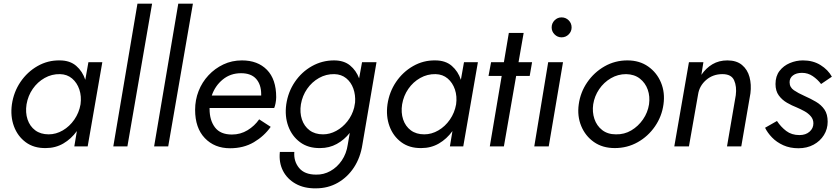

<svg xmlns="http://www.w3.org/2000/svg" viewBox="-20 -800 4565 1049"><path d="M45 -230Q55 -298 92 -352.5Q129 -407 185 -439Q241 -471 306 -470Q362 -470 396.5 -440Q431 -410 446 -364L463 -460H539L459 0H386L400 -84Q369 -41 326 -16Q283 9 230 9Q165 10 120.5 -23Q76 -56 56 -110.5Q36 -165 45 -230ZM125 -230Q118 -185 130.5 -147.5Q143 -110 172.5 -88Q202 -66 246 -66Q286 -66 323 -87.5Q360 -109 386 -146.5Q412 -184 420 -230Q426 -274 413.5 -311Q401 -348 374 -371Q347 -394 308 -395Q263 -396 224 -374Q185 -352 159 -314.5Q133 -277 125 -230Z M731 -780H811L676 0H599Z M954 -780H1034L899 0H822Z M1237 10Q1152 10 1099 -45.5Q1046 -101 1046 -200Q1046 -254 1065 -302.5Q1084 -351 1119 -388.5Q1154 -426 1200.5 -448Q1247 -470 1302 -470Q1388 -470 1438.5 -418.5Q1489 -367 1489 -269Q1489 -254 1485.5 -236Q1482 -218 1478 -210H1125Q1125 -208 1125 -205Q1125 -143 1154.5 -104Q1184 -65 1247 -65Q1294 -65 1332.5 -88.5Q1371 -112 1396 -148L1459 -107Q1423 -56 1367 -23Q1311 10 1237 10ZM1297 -400Q1239 -400 1197 -365.5Q1155 -331 1137 -278H1407Q1407 -281 1407 -285Q1407 -338 1379.5 -369Q1352 -400 1297 -400Z M1509 30H1588Q1584 81 1614 117.5Q1644 154 1707 154Q1748 155 1785 134.5Q1822 114 1847.5 76.5Q1873 39 1880 -10L1891 -74Q1861 -36 1820 -13.5Q1779 9 1729 9Q1664 10 1619.5 -23Q1575 -56 1555 -110.5Q1535 -165 1544 -230Q1554 -298 1591 -352.5Q1628 -407 1684 -438.5Q1740 -470 1805 -470Q1859 -470 1892.5 -442.5Q1926 -415 1942 -372L1958 -460H2037L1960 -10Q1949 61 1914 114.5Q1879 168 1825.5 198.5Q1772 229 1706 229Q1642 230 1595.5 204Q1549 178 1526 133Q1503 88 1509 30ZM1624 -230Q1617 -185 1629.5 -147.5Q1642 -110 1671.5 -88Q1701 -66 1745 -66Q1782 -66 1817 -85Q1852 -104 1878 -137Q1904 -170 1915 -212L1920 -240Q1923 -281 1910.5 -316Q1898 -351 1871.5 -372.5Q1845 -394 1807 -395Q1762 -396 1723 -374Q1684 -352 1658 -314.5Q1632 -277 1624 -230Z M2097 -230Q2107 -298 2144 -352.5Q2181 -407 2237 -439Q2293 -471 2358 -470Q2414 -470 2448.5 -440Q2483 -410 2498 -364L2515 -460H2591L2511 0H2438L2452 -84Q2421 -41 2378 -16Q2335 9 2282 9Q2217 10 2172.5 -23Q2128 -56 2108 -110.5Q2088 -165 2097 -230ZM2177 -230Q2170 -185 2182.5 -147.5Q2195 -110 2224.5 -88Q2254 -66 2298 -66Q2338 -66 2375 -87.5Q2412 -109 2438 -146.5Q2464 -184 2472 -230Q2478 -274 2465.5 -311Q2453 -348 2426 -371Q2399 -394 2360 -395Q2315 -396 2276 -374Q2237 -352 2211 -314.5Q2185 -277 2177 -230Z M2663 -460H2733L2760 -620H2841L2813 -460H2887L2874 -385H2800L2733 0H2656L2721 -385H2649Z M2994 -650Q2994 -673 3010 -689Q3026 -705 3048 -705Q3071 -705 3087 -689Q3103 -673 3103 -650Q3103 -628 3087 -612Q3071 -596 3048 -596Q3026 -596 3010 -612Q2994 -628 2994 -650ZM2975 -460H3056L2978 0H2899Z M3142 -230Q3151 -296 3188.5 -350.5Q3226 -405 3283 -437.5Q3340 -470 3408 -470Q3474 -470 3521.5 -436.5Q3569 -403 3591.5 -348.5Q3614 -294 3605 -230Q3596 -164 3558.5 -109.5Q3521 -55 3464 -23Q3407 9 3339 9Q3272 9 3225 -24Q3178 -57 3155.5 -111.5Q3133 -166 3142 -230ZM3221 -230Q3215 -188 3227.5 -150.5Q3240 -113 3270 -89.5Q3300 -66 3345 -66Q3391 -65 3429 -87.5Q3467 -110 3493 -147.5Q3519 -185 3526 -230Q3532 -273 3519 -310Q3506 -347 3476 -370.5Q3446 -394 3401 -395Q3356 -395 3317.5 -372.5Q3279 -350 3253.5 -312.5Q3228 -275 3221 -230Z M4000 -280Q4006 -327 3991 -361Q3976 -395 3927 -395Q3875 -395 3838 -363Q3801 -331 3794 -284L3744 0H3664L3744 -460H3823L3812 -391Q3837 -428 3872.5 -449Q3908 -470 3954 -470Q4004 -470 4034 -445Q4064 -420 4075 -379Q4086 -338 4080 -290L4030 0H3952Z M4225 -139Q4246 -107 4275.5 -84.5Q4305 -62 4348 -62Q4382 -62 4403 -80.5Q4424 -99 4424 -126Q4424 -148 4410 -164.5Q4396 -181 4375 -192.5Q4354 -204 4333 -213Q4307 -223 4280 -238.5Q4253 -254 4235 -278.5Q4217 -303 4217 -341Q4217 -384 4239 -412.5Q4261 -441 4295.5 -455.5Q4330 -470 4367 -470Q4422 -470 4463 -444.5Q4504 -419 4525 -381L4466 -341Q4447 -366 4420.5 -384Q4394 -402 4362 -402Q4331 -402 4312.5 -388Q4294 -374 4294 -351Q4294 -323 4317.5 -307Q4341 -291 4375 -276Q4409 -261 4438 -244Q4467 -227 4484.5 -201.5Q4502 -176 4502 -135Q4502 -95 4481.5 -62Q4461 -29 4425 -9.5Q4389 10 4342 10Q4296 10 4259.5 -6.5Q4223 -23 4198 -49Q4173 -75 4160 -102Z"/></svg>

Font: Jost*
Style: Italic
Weight: 400
Italic angle: -10°
Version: Version 3.7